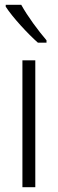

<svg xmlns="http://www.w3.org/2000/svg" viewBox="-20 -878 242 805"><path d="M69 -858H4V-850C33 -805 97 -736 139 -699H175V-709C140 -750 96 -809 69 -858ZM128 -93V-625H74V-93Z"/></svg>

Font: Noto Sans Kannada UI Condensed Light
Style: Regular
Weight: 300
Width: 3
Designer: Jelle Bosma - Monotype Design Team
Foundry: Monotype Imaging Inc.
Version: Version 2.005